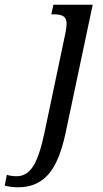

<svg xmlns="http://www.w3.org/2000/svg" viewBox="-151 -556 439 816"><path d="M-131 233 -122 187Q-102 193 -80 193Q-37 193 -10 150.5Q17 108 38 8L128 -420Q132 -444 132 -455Q132 -478 119 -486.5Q106 -495 79 -495H67L76 -536H243L128 8Q101 135 52.5 187.5Q4 240 -73 240Q-103 240 -131 233Z"/></svg>

Font: Noto Serif Narrow
Style: Italic
Weight: 400
Width: 4
Italic angle: -12°
Designer: Monotype Design Team
Foundry: Monotype Imaging Inc.
Version: Version 1.001